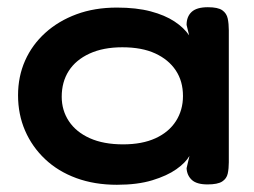

<svg xmlns="http://www.w3.org/2000/svg" viewBox="-20 -503 704 532"><path d="M555 8Q525 8 511.5 -4.5Q498 -17 497 -37L505 -71Q494 -52 468.5 -34Q443 -16 402 -3.5Q361 9 304 9Q242 9 191.5 -9.5Q141 -28 105 -62Q69 -96 49.5 -141Q30 -186 30 -239Q30 -291 49.5 -335Q69 -379 105.5 -412Q142 -445 192 -463.5Q242 -482 304 -482Q358 -482 397.5 -471.5Q437 -461 463.5 -443.5Q490 -426 504 -405L497 -434Q497 -457 511 -470Q525 -483 556 -483Q584 -483 596 -474.5Q608 -466 611 -451.5Q614 -437 614 -419V-53Q614 -36 611 -22Q608 -8 595.5 0Q583 8 555 8ZM321 -103Q374 -103 411 -120Q448 -137 467.5 -167.5Q487 -198 487 -237Q487 -278 467 -308Q447 -338 410 -355Q373 -372 319 -372Q266 -372 228 -354.5Q190 -337 170.5 -306.5Q151 -276 151 -235Q151 -197 171 -167Q191 -137 229 -120Q267 -103 321 -103Z"/></svg>

Font: Fredoka SemiExpanded Medium
Style: Regular
Weight: 500
Width: 6
Designer: Ben Nathan
Foundry: Milena B. Brandão, Ben Nathan
Version: Version 2.001